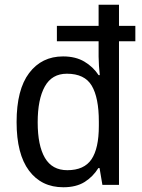

<svg xmlns="http://www.w3.org/2000/svg" viewBox="-20 -780 600 810"><path d="M247 10Q155 10 102.5 -60Q50 -130 50 -265Q50 -402 103 -472Q156 -542 246 -542Q299 -542 336 -520Q373 -498 396 -463H401Q399 -479 397.5 -502Q396 -525 396 -541V-606H220V-671H396V-760H482V-671H551V-606H482V0H412L400 -71H395Q372 -34 336.5 -12Q301 10 247 10ZM264 -62Q335 -62 366 -108Q397 -154 397 -249V-267Q397 -368 367 -418.5Q337 -469 262 -469Q199 -469 169 -415Q139 -361 139 -264Q139 -166 169.5 -114Q200 -62 264 -62Z"/></svg>

Font: Noto Sans Gurmukhi SemiCondensed
Style: Regular
Weight: 400
Width: 4
Designer: Jelle Bosma - Monotype Design Team
Foundry: Monotype Imaging Inc.
Version: Version 2.004; ttfautohint (v1.8.4.7-5d5b)